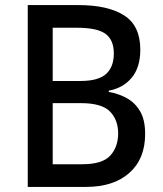

<svg xmlns="http://www.w3.org/2000/svg" viewBox="-20 -734 640 754"><path d="M89 0V-714H289Q404 -714 467.5 -673.5Q531 -633 531 -539Q531 -469 497 -428.5Q463 -388 407 -378V-373Q447 -366 479 -348Q511 -330 530.5 -296.5Q550 -263 550 -208Q550 -110 488 -55Q426 0 318 0ZM187 -416H296Q366 -416 396.5 -443.5Q427 -471 427 -524Q427 -577 394.5 -601Q362 -625 283 -625H187ZM187 -89H303Q382 -89 413 -123Q444 -157 444 -210Q444 -263 412 -296Q380 -329 297 -329H187Z"/></svg>

Font: Noto Sans Mono Medium
Style: Regular
Weight: 500
Designer: Monotype Design Team
Foundry: Monotype Imaging Inc.
Version: Version 2.014